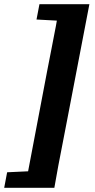

<svg xmlns="http://www.w3.org/2000/svg" viewBox="-57 -735 453 915"><path d="M369 -715 262 -158Q252 -105 241.5 -52Q231 1 221 54Q211 107 202 160H62L168 -398Q178 -450 188.5 -503Q199 -556 209 -609Q219 -662 228 -715ZM301 -715 286 -634H264L117 -642L131 -715ZM148 79 133 160H-37L-23 86L127 79Z"/></svg>

Font: Source Serif 4 Black
Style: Italic
Weight: 900
Italic angle: -12°
Designer: Frank Grießhammer
Foundry: Adobe Systems Incorporated
Version: Version 4.004;hotconv 1.0.116;makeotfexe 2.5.65601